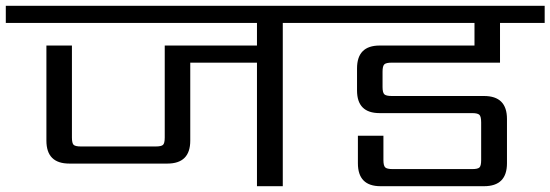

<svg xmlns="http://www.w3.org/2000/svg" viewBox="-40 -642 1898 662"><path d="M1095 -622V-563H935V0H846V-426H616V-157Q616 -78 537 -78H199Q120 -78 120 -157V-485H208V-168Q208 -148 214 -142.5Q220 -137 239 -137H497Q516 -137 522 -142.5Q528 -148 528 -168V-485H846V-563H-20V-622Z M1684 -426H1311Q1291 -426 1285 -420Q1279 -414 1279 -395V-342Q1279 -323 1285 -317Q1291 -311 1311 -311H1629Q1708 -311 1708 -232V-79Q1708 0 1629 0H1272Q1194 0 1194 -79V-174H1282V-90Q1282 -71 1288 -65Q1294 -59 1314 -59H1588Q1607 -59 1613 -64.5Q1619 -70 1619 -90V-220Q1619 -240 1613 -246Q1607 -252 1588 -252H1269Q1191 -252 1191 -330V-406Q1191 -485 1269 -485H1596V-563H1055V-622H1838V-563H1684Z"/></svg>

Font: Sarpanch
Style: Regular
Weight: 400
Designer: Manushi Parikh (Devanagari and Latin), Jyotish Sonowal (Devanagari)
Foundry: Indian Type Foundry
Version: Version 2.004;PS 1.0;hotconv 1.0.78;makeotf.lib2.5.61930; tt